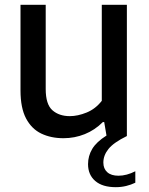

<svg xmlns="http://www.w3.org/2000/svg" viewBox="-20 -564 616 796"><path d="M243 9Q191.5 9 151.2 -10.2Q111 -29.5 88 -73Q65 -116.5 65 -189V-544H169.5V-195Q169.5 -131.5 197.2 -107Q225 -82.5 269.5 -82.5Q302.5 -82.5 339.2 -97.5Q376 -112.5 402 -146V-544H506V0Q451 27 429.8 53.5Q408.5 80 408.5 110Q408.5 135.5 424.8 150Q441 164.5 471 164.5Q505 164.5 541 146V193.5Q523.5 202 503 207Q482.5 212 460 212Q404.5 212 374.8 186.2Q345 160.5 345 116.5Q345 82.5 362.5 53.2Q380 24 421.5 -2L412 -58H406.5Q373 -24.5 331.2 -7.8Q289.5 9 243 9Z"/></svg>

Font: Encode Sans Md
Style: Regular
Weight: 500
Designer: Multiple Designers
Foundry: Impallari Type
Version: Version 3.002; ttfautohint (v1.8.3) -l 8 -r 50 -G 200 -x 14 